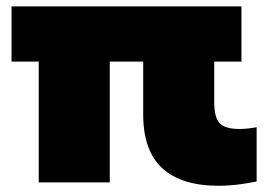

<svg xmlns="http://www.w3.org/2000/svg" viewBox="-20 -570 849 600"><path d="M101 0V-377.5H16V-550H734.5V-377.5H649.5V-251Q649.5 -202 667 -184.5Q684.5 -167 727.5 -167Q739.5 -167 752.5 -168.2Q765.5 -169.5 782 -172.5V-3Q758 2.5 725.2 6.5Q692.5 10.5 662.5 10.5Q547.5 10.5 487.5 -44Q427.5 -98.5 427.5 -212.5V-377.5H323V0Z"/></svg>

Font: Encode Sans SmExp Black
Style: Regular
Weight: 900
Width: 6
Designer: Multiple Designers
Foundry: Impallari Type
Version: Version 3.002; ttfautohint (v1.8.3) -l 8 -r 50 -G 200 -x 14 